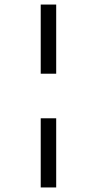

<svg xmlns="http://www.w3.org/2000/svg" viewBox="-20 -772 427 844"><path d="M227 -752V-448H159V-752ZM227 -252V52H159V-252Z"/></svg>

Font: Pathway Extreme SemiCondensed Light
Style: Regular
Weight: 300
Width: 4
Version: Version 1.001;gftools[0.9.26]